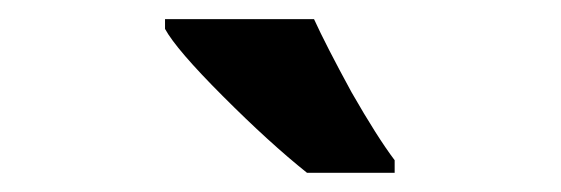

<svg xmlns="http://www.w3.org/2000/svg" viewBox="-20 -786 584 200"><path d="M151.9 -766.1H307.1Q319.3 -739.3 346.2 -689.9Q373 -643.1 391.1 -619.1V-606H299.8Q260.7 -637.2 212.2 -685.8Q163.6 -734.4 151.9 -755.9Z"/></svg>

Font: Open Sans Hebrew Condensed
Style: Bold
Weight: 700
Width: 3
Foundry: Ascender Corporation, Yanek Iontef
Version: Version 2.001;PS 002.001;hotconv 1.0.70;makeotf.lib2.5.58329